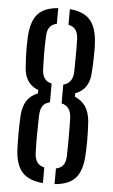

<svg xmlns="http://www.w3.org/2000/svg" viewBox="-56 -845 523 889"><g transform="rotate(5 205.0 -400.5)"><path d="M46.7 -139.3Q46.2 -158.7 45.6 -181.6Q45.1 -204.4 45.6 -232.1Q46.1 -259.8 47.6 -293.8Q50.7 -338.1 67.5 -364.7Q84.3 -391.3 119.1 -405.3V-420.8Q91.1 -430.9 74.3 -452.7Q57.5 -474.5 52.8 -508.6Q50.3 -540.9 49.1 -567Q48 -593.1 48.2 -615.9Q48.5 -638.7 49.4 -661.1Q53.2 -732.4 82.5 -766.9Q111.8 -801.3 178.1 -806.6V-733.9Q155.7 -729.1 144.8 -713.9Q133.8 -698.8 133 -671.5Q132.2 -647.3 131.8 -629Q131.4 -610.7 131.4 -594.5Q131.4 -578.3 132 -560.8Q132.6 -543.3 133 -520.3Q133.8 -491.8 145 -476.3Q156.1 -460.8 178.1 -456V-369Q154.8 -363.7 144.3 -347.8Q133.8 -331.9 133 -303.4Q131.8 -257.6 131.4 -216.1Q131 -174.6 132.6 -130.1Q133.4 -104 143.7 -87.9Q154 -71.7 178.1 -66V6.6Q110.4 0.9 80.2 -34.1Q49.9 -69.2 46.7 -139.3ZM232.2 6.6V-66Q255.5 -70.9 266.4 -86.3Q277.3 -101.6 277.7 -129.3Q278.5 -161.8 278.7 -189.2Q278.9 -216.5 278.7 -243.9Q278.5 -271.3 277.7 -303.4Q276.1 -358.5 232.2 -368.6V-456Q276.5 -466 277.7 -521.5Q278.1 -559.3 278.5 -597.2Q278.9 -635 277.7 -670.7Q276.9 -698 266.4 -713.3Q255.9 -728.7 232.2 -734V-806.6Q297.1 -801.3 327.3 -766.7Q357.5 -732.1 361.3 -660.3Q362.6 -640.3 362.5 -613.9Q362.3 -587.5 361.2 -560.4Q360 -533.3 357.9 -510.6Q353.6 -474.9 336.2 -452.7Q318.8 -430.5 290.8 -420.8V-404.7Q322.5 -391.1 340.3 -365.6Q358 -340.1 362.4 -295.6Q365.4 -245.6 365.2 -207Q365 -168.4 363.2 -139.3Q359.4 -67.7 329.4 -33.1Q299.5 1.4 232.2 6.6Z"/></g></svg>

Font: Big Shoulders Stencil Text SC Thin
Style: Regular
Weight: 100
Designer: Patric King
Foundry: XO Type Co
Version: Version 2.001